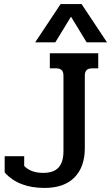

<svg xmlns="http://www.w3.org/2000/svg" viewBox="-20 -909 546 944"><path d="M278 -889H381L506 -701H406L329 -827L252 -701H153ZM3 -61V-141H99V-93Q132 -59 192 -59Q244 -59 268 -85.5Q292 -112 292 -166V-537Q292 -556 283 -564.5Q274 -573 255 -573H225V-647H463V-573H434Q415 -573 406 -564.5Q397 -556 397 -537V-181Q397 -88 346 -36.5Q295 15 199 15Q71 15 3 -61Z"/></svg>

Font: Pridi
Style: Regular
Weight: 400
Designer: Katatrad Team
Foundry: CadsonDemak
Version: Version 1.001